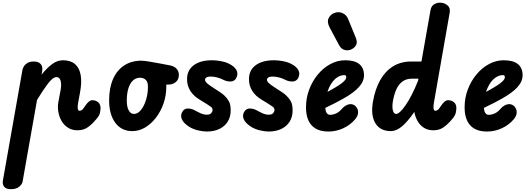

<svg xmlns="http://www.w3.org/2000/svg" viewBox="-45 -948 3824 1397"><path d="M34.5 428.5Q-1.5 428.5 -15 410.2Q-28.5 392 -24 366L118.5 -440.5Q120 -449 127.8 -463.2Q135.5 -477.5 153 -489Q170.5 -500.5 200.5 -500.5Q235 -500.5 251.2 -482Q267.5 -463.5 262 -432L257.5 -405Q293.5 -450 331.8 -479.8Q370 -509.5 414 -509.5Q468 -509.5 500.2 -482.2Q532.5 -455 542 -402Q551.5 -349 536.5 -270.5L525 -209Q520.5 -186 520.2 -171Q520 -156 523.2 -149Q526.5 -142 532.5 -142Q541 -142 548 -146Q555 -150 558 -154L579.5 -184Q589.5 -198.5 601.8 -208.8Q614 -219 626.5 -219Q650 -219 668.2 -204.8Q686.5 -190.5 686.5 -161.5Q686.5 -148 682.5 -127.5Q678.5 -107 656.5 -82Q624 -43 593 -21.5Q562 0 519.5 0Q478 0 448.5 -19.5Q419 -39 401.8 -70Q384.5 -101 379 -136.8Q373.5 -172.5 379.5 -205L396 -292.5Q401.5 -322.5 399.2 -343.8Q397 -365 388.2 -376Q379.5 -387 366 -387Q340 -387 304.5 -340.5Q269 -294 224.5 -221L119 375.5Q116 391.5 95.2 410Q74.5 428.5 34.5 428.5Z M917.5 6Q839 6 794 -54.5Q749 -115 749 -218Q749 -308 777.5 -372.8Q806 -437.5 858.8 -472Q911.5 -506.5 983.5 -506.5Q997 -506.5 1015.5 -504Q1034 -501.5 1051.2 -498.2Q1068.5 -495 1076.5 -493.5Q1079.5 -493 1087 -491.8Q1094.5 -490.5 1118.2 -486.2Q1142 -482 1193 -472Q1224.5 -465.5 1240.5 -446.8Q1256.5 -428 1256.5 -404.5Q1256.5 -367.5 1232 -349Q1207.5 -330.5 1170.5 -332.5L1164.5 -333Q1165 -329.5 1165 -325.5Q1165 -321.5 1165 -317.5Q1165 -253.5 1144.8 -195.2Q1124.5 -137 1089.8 -91.8Q1055 -46.5 1010.5 -20.2Q966 6 917.5 6ZM930 -119Q957 -119 980 -147Q1003 -175 1017.2 -220.5Q1031.5 -266 1031.5 -318.5Q1031.5 -351 1015.8 -366.8Q1000 -382.5 973.5 -382.5Q944.5 -382.5 922.8 -362.8Q901 -343 889.2 -305.2Q877.5 -267.5 877.5 -214Q877.5 -170 891.8 -144.5Q906 -119 930 -119Z M1459 9Q1430 9 1394.2 0.2Q1358.5 -8.5 1331.5 -25.5Q1290 -52 1278 -81Q1266 -110 1282 -135Q1296.5 -160.5 1326.2 -158.5Q1356 -156.5 1379.5 -141Q1388.5 -136 1412.2 -124.8Q1436 -113.5 1460 -113.5Q1482 -113.5 1491.8 -124.5Q1501.5 -135.5 1501.5 -146.5Q1501.5 -155 1499 -160.2Q1496.5 -165.5 1488 -172Q1474 -182 1453 -195.2Q1432 -208.5 1408.5 -222.5Q1363 -249.5 1339.5 -287.2Q1316 -325 1316 -372Q1316 -437 1364.5 -473.2Q1413 -509.5 1497.5 -509.5Q1526.5 -509.5 1559 -504Q1591.5 -498.5 1619 -485.5Q1659 -466.5 1674.8 -439Q1690.5 -411.5 1673.5 -379Q1660.5 -355.5 1632.2 -355Q1604 -354.5 1576.5 -369Q1559.5 -378 1535.2 -384.5Q1511 -391 1485.5 -391Q1467.5 -391 1457.2 -384.5Q1447 -378 1447 -368Q1447 -355.5 1461.2 -342.5Q1475.5 -329.5 1507.5 -309Q1529 -295 1552.5 -279.8Q1576 -264.5 1588 -252.5Q1607.5 -234 1620.5 -210.8Q1633.5 -187.5 1633.5 -143.5Q1633.5 -98 1612.2 -63.5Q1591 -29 1551.8 -10Q1512.5 9 1459 9Z M1909.5 9Q1880.5 9 1844.8 0.2Q1809 -8.5 1782 -25.5Q1740.5 -52 1728.5 -81Q1716.5 -110 1732.5 -135Q1747 -160.5 1776.8 -158.5Q1806.5 -156.5 1830 -141Q1839 -136 1862.8 -124.8Q1886.5 -113.5 1910.5 -113.5Q1932.5 -113.5 1942.2 -124.5Q1952 -135.5 1952 -146.5Q1952 -155 1949.5 -160.2Q1947 -165.5 1938.5 -172Q1924.5 -182 1903.5 -195.2Q1882.5 -208.5 1859 -222.5Q1813.5 -249.5 1790 -287.2Q1766.5 -325 1766.5 -372Q1766.5 -437 1815 -473.2Q1863.5 -509.5 1948 -509.5Q1977 -509.5 2009.5 -504Q2042 -498.5 2069.5 -485.5Q2109.5 -466.5 2125.2 -439Q2141 -411.5 2124 -379Q2111 -355.5 2082.8 -355Q2054.5 -354.5 2027 -369Q2010 -378 1985.8 -384.5Q1961.5 -391 1936 -391Q1918 -391 1907.8 -384.5Q1897.5 -378 1897.5 -368Q1897.5 -355.5 1911.8 -342.5Q1926 -329.5 1958 -309Q1979.5 -295 2003 -279.8Q2026.5 -264.5 2038.5 -252.5Q2058 -234 2071 -210.8Q2084 -187.5 2084 -143.5Q2084 -98 2062.8 -63.5Q2041.5 -29 2002.2 -10Q1963 9 1909.5 9Z M2344.5 9Q2263.5 9 2222.5 -36Q2181.5 -81 2181.5 -167.5Q2181.5 -235.5 2204.8 -297Q2228 -358.5 2268 -406.5Q2308 -454.5 2359.2 -482Q2410.5 -509.5 2466 -509.5Q2535 -509.5 2569.2 -481.8Q2603.5 -454 2603.5 -400.5Q2603.5 -378 2594.2 -356.5Q2585 -335 2566.2 -314.2Q2547.5 -293.5 2519.5 -272.8Q2491.5 -252 2454 -231Q2431 -217.5 2396.5 -199.8Q2362 -182 2322 -163Q2322.5 -154.5 2323.8 -147.8Q2325 -141 2327 -135.5Q2331 -125.5 2338.2 -119Q2345.5 -112.5 2355.5 -112.5Q2378.5 -112.5 2401.2 -123Q2424 -133.5 2441 -154.5Q2463.5 -180.5 2489.8 -188Q2516 -195.5 2537.5 -179.5Q2548 -172 2555 -157Q2562 -142 2559.8 -122.2Q2557.5 -102.5 2538.5 -79.5Q2504 -38.5 2452.5 -14.8Q2401 9 2344.5 9ZM2337.5 -279.5Q2351.5 -287 2365 -294.8Q2378.5 -302.5 2392.5 -310.5Q2420 -326.5 2438 -340Q2456 -353.5 2465.2 -364.8Q2474.5 -376 2474.5 -385Q2474.5 -391.5 2471.8 -396.5Q2469 -401.5 2462.5 -401.5Q2434.5 -401.5 2410.5 -386.2Q2386.5 -371 2368 -343.5Q2349.5 -316 2337.5 -279.5Z M2516 -591Q2492.5 -578 2465.5 -583.8Q2438.5 -589.5 2423 -618L2354 -747Q2332 -788.5 2346.8 -817Q2361.5 -845.5 2391.5 -855Q2421.5 -865 2448.8 -852Q2476 -839 2487.5 -811L2544.5 -671.5Q2556 -642 2547 -622.5Q2538 -603 2516 -591Z M2799 6Q2720.5 6 2685.8 -52.2Q2651 -110.5 2669 -210.5Q2684.5 -299.5 2721 -364.5Q2757.5 -429.5 2814.2 -465Q2871 -500.5 2948 -500.5H3021.5L3087.5 -874.5Q3093 -904.5 3113.5 -916.5Q3134 -928.5 3157.5 -928.5Q3187 -928.5 3210.2 -909.8Q3233.5 -891 3227 -856.5L3113.5 -209Q3109.5 -186 3109.2 -171Q3109 -156 3112.2 -149Q3115.5 -142 3121.5 -142Q3129.5 -142 3136.5 -146Q3143.5 -150 3147 -154L3168 -184Q3178 -198.5 3190.2 -208.8Q3202.5 -219 3215.5 -219Q3239 -219 3257.2 -204.8Q3275.5 -190.5 3275.5 -161.5Q3275.5 -148 3271.2 -127.5Q3267 -107 3245.5 -82Q3213 -43 3182 -21.5Q3151 0 3108 0Q3068 0 3039.5 -18.2Q3011 -36.5 2994 -66Q2977 -95.5 2970.5 -129L2970 -134Q2917.5 -58.5 2877.2 -26.2Q2837 6 2799 6ZM2837.5 -119Q2849 -119 2866.2 -134.5Q2883.5 -150 2905 -180.8Q2926.5 -211.5 2950 -256.8Q2973.5 -302 2997 -361L2999.5 -375.5H2951.5Q2911 -375.5 2883.2 -355Q2855.5 -334.5 2838.8 -297.5Q2822 -260.5 2813.5 -210.5Q2807 -169.5 2813.8 -144.2Q2820.5 -119 2837.5 -119Z M3498.5 9Q3417.5 9 3376.5 -36Q3335.5 -81 3335.5 -167.5Q3335.5 -235.5 3358.8 -297Q3382 -358.5 3422 -406.5Q3462 -454.5 3513.2 -482Q3564.5 -509.5 3620 -509.5Q3689 -509.5 3723.2 -481.8Q3757.5 -454 3757.5 -400.5Q3757.5 -378 3748.2 -356.5Q3739 -335 3720.2 -314.2Q3701.5 -293.5 3673.5 -272.8Q3645.5 -252 3608 -231Q3585 -217.5 3550.5 -199.8Q3516 -182 3476 -163Q3476.5 -154.5 3477.8 -147.8Q3479 -141 3481 -135.5Q3485 -125.5 3492.2 -119Q3499.5 -112.5 3509.5 -112.5Q3532.5 -112.5 3555.2 -123Q3578 -133.5 3595 -154.5Q3617.5 -180.5 3643.8 -188Q3670 -195.5 3691.5 -179.5Q3702 -172 3709 -157Q3716 -142 3713.8 -122.2Q3711.5 -102.5 3692.5 -79.5Q3658 -38.5 3606.5 -14.8Q3555 9 3498.5 9ZM3491.5 -279.5Q3505.5 -287 3519 -294.8Q3532.5 -302.5 3546.5 -310.5Q3574 -326.5 3592 -340Q3610 -353.5 3619.2 -364.8Q3628.5 -376 3628.5 -385Q3628.5 -391.5 3625.8 -396.5Q3623 -401.5 3616.5 -401.5Q3588.5 -401.5 3564.5 -386.2Q3540.5 -371 3522 -343.5Q3503.5 -316 3491.5 -279.5Z"/></svg>

Font: Edu AU VIC WA NT Pre
Style: Bold
Weight: 700
Designer: Tina and Corey Anderson, Eben Sorkin, Mirko Velimirovic
Foundry: Google for Education
Version: Version 1.001